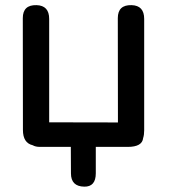

<svg xmlns="http://www.w3.org/2000/svg" viewBox="-20 -547 659 736"><path d="M120.1 -527.3Q67.4 -528.8 67.4 -477.5L67.9 -48.8Q67.9 1 105.5 9.8Q116.2 16.1 133.3 16.1H251.5L252 117.7Q252 167.5 302.7 168.5Q347.2 169.4 347.2 117.2V16.1H469.7Q525.4 16.1 528.8 -18.1Q532.7 -30.3 532.7 -47.4V-474.6Q532.7 -525.9 484.4 -527.3Q431.6 -528.8 431.6 -477.5L432.1 -77.6L168.5 -78.1V-474.6Q168.5 -525.9 120.1 -527.3Z"/></svg>

Font: Comic Relief
Style: Regular
Weight: 400
Designer: Jeff Davis
Foundry: Loudifier
Version: Version 1.200; ttfautohint (v1.8.4.7-5d5b)